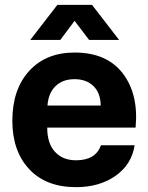

<svg xmlns="http://www.w3.org/2000/svg" viewBox="-20 -763 613 793"><path d="M294 10Q170 10 100.5 -64.5Q31 -139 31 -264Q31 -394 100.5 -470Q170 -546 288 -546Q421 -546 487 -460Q553 -374 540 -236H175Q175 -171 207 -136Q239 -101 294 -101Q375 -101 397 -163H536Q524 -84 457.5 -37Q391 10 294 10ZM105 -598 217 -743H360L472 -598H348L288 -677L229 -598ZM176 -327H396Q395 -380 365.5 -408Q336 -436 288 -436Q239 -436 209.5 -407.5Q180 -379 176 -327Z"/></svg>

Font: Mona Sans
Style: Bold
Weight: 700
Designer: Deni Anggara
Foundry: GitHub
Version: Version 2.000;Glyphs 3.2.3 (3260)